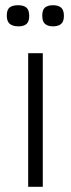

<svg xmlns="http://www.w3.org/2000/svg" viewBox="-20 -716 272 736"><path d="M88 0V-512H144V0ZM183 -615Q164 -615 153 -624Q142 -633 142 -656Q142 -679 153 -687.5Q164 -696 183 -696Q203 -696 214 -687Q225 -678 225 -655Q225 -633 214 -624Q203 -615 183 -615ZM51 -615Q29 -615 17.5 -624.5Q6 -634 6 -656Q6 -679 17 -687.5Q28 -696 50 -696Q70 -696 81 -687Q92 -678 92 -655Q92 -633 81.5 -624Q71 -615 51 -615Z"/></svg>

Font: Bricolage Grotesque 10pt ExtraLight
Style: Regular
Weight: 200
Designer: Mathieu Triay
Foundry: Atelier Triay
Version: Version 1.000; ttfautohint (v1.8.4.7-5d5b);gftools[0.9.32]